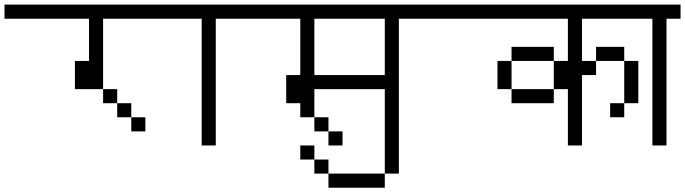

<svg xmlns="http://www.w3.org/2000/svg" viewBox="-20 -708 3040 852"><path d="M625 -125V-187.5H562.5V-125ZM1000 -625V-687.5H0V-625H375V-437.5H312.5Q312.5 -437.5 312.5 -312.5H437.5V-250H500V-187.5H562.5V-250H500V-312.5H437.5V-625Z M1000 -625V-687.5H750V-625H875V-62.5H937.5V-625Z M1500 -62.5V-125H1437.5V-62.5ZM2000 -625V-687.5H1000V-625H1312.5Q1312.5 -625 1312.5 -375H1250Q1250 -375 1250 -250H1312.5V-187.5H1375V-125H1437.5V-187.5H1375Q1375 -187.5 1375 -312.5H1687.5Q1687.5 -312.5 1687.5 -62.5H1750V-625ZM1375 -375Q1375 -375 1375 -625H1687.5Q1687.5 -625 1687.5 -375Z M1437.5 62.5V125H1687.5V62.5ZM1437.5 62.5V0H1375V62.5ZM1687.5 62.5H1750Q1750 62.5 1750 -62.5H1687.5Q1687.5 -62.5 1687.5 62.5ZM1375 0V-62.5H1312.5V0Z M3000 -625V-687.5H2000V-625H2500V-437.5H2437.5Q2437.5 -437.5 2437.5 -312.5H2250V-250H2437.5V-312.5H2500Q2500 -312.5 2500 -62.5H2562.5V-375H2625V-437.5H2562.5V-625ZM2750 -250H2687.5V-187.5H2750ZM2750 -250H2812.5V-437.5H2750ZM2250 -312.5Q2250 -312.5 2250 -437.5H2187.5Q2187.5 -437.5 2187.5 -312.5ZM2250 -437.5H2437.5V-500H2250ZM2625 -437.5H2750V-500H2625Z M3000 -625V-687.5H2750V-625H2875V-62.5H2937.5V-625Z"/></svg>

Font: BFUnifontExMono
Style: Regular
Weight: 500
Version: Version 15.0.06